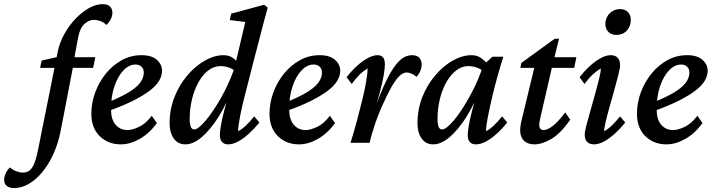

<svg xmlns="http://www.w3.org/2000/svg" viewBox="-161 -702 3511 944"><path d="M36.1 -368.2 43.9 -404.3 122.1 -421.9 203.1 -420.9H307.6L296.9 -368.2ZM343.8 -681.6Q366.2 -681.6 378.9 -670.9Q391.6 -660.2 391.6 -638.7Q391.6 -624 383.8 -608.4Q376 -592.8 362.3 -579.1Q348.6 -592.8 332.5 -598.6Q316.4 -604.5 300.8 -604.5Q276.4 -604.5 254.4 -584.5Q232.4 -564.5 223.6 -520.5L205.1 -420.9L200.2 -384.8L137.7 -60.5Q125 3.9 101.1 56.2Q77.1 108.4 45.4 146Q13.7 183.6 -21.5 203.1Q-56.6 222.7 -90.8 222.7Q-114.3 222.7 -127.4 212.4Q-140.6 202.1 -140.6 181.6Q-140.6 166 -132.8 149.9Q-125 133.8 -112.3 121.1Q-97.7 133.8 -80.6 140.1Q-63.5 146.5 -47.9 146.5Q-28.3 146.5 -14.6 135.3Q-1 124 9.3 97.2Q19.5 70.3 28.3 23.4L123 -448.2Q131.8 -492.2 154.8 -533.7Q177.7 -575.2 209 -608.4Q240.2 -641.6 275.4 -661.6Q310.5 -681.6 343.8 -681.6Z M433.6 7.8Q370.1 7.8 329.1 -32.7Q288.1 -73.2 288.1 -142.6Q288.1 -197.3 307.6 -249Q327.1 -300.8 360.4 -341.3Q393.6 -381.8 438 -406.2Q482.4 -430.7 534.2 -430.7Q585 -430.7 610.4 -407.7Q635.7 -384.8 635.7 -354.5Q635.7 -329.1 621.1 -304.7Q606.4 -280.3 575.2 -256.3Q543.9 -232.4 493.7 -207Q443.4 -181.6 372.1 -156.2V-200.2Q430.7 -223.6 469.2 -246.6Q507.8 -269.5 526.9 -293.9Q545.9 -318.4 545.9 -345.7Q545.9 -363.3 534.7 -374Q523.4 -384.8 504.9 -384.8Q473.6 -384.8 446.3 -356.4Q418.9 -328.1 401.9 -278.8Q384.8 -229.5 384.8 -165Q384.8 -115.2 407.2 -88.9Q429.7 -62.5 465.8 -62.5Q489.3 -62.5 522.5 -78.1Q555.7 -93.8 585 -132.8L610.4 -96.7Q573.2 -45.9 525.9 -19Q478.5 7.8 433.6 7.8Z M750 7.8Q713.9 7.8 693.4 -21Q672.9 -49.8 672.9 -95.7Q672.9 -164.1 696.8 -224.6Q720.7 -285.2 760.3 -331.5Q799.8 -377.9 846.7 -404.3Q893.6 -430.7 938.5 -430.7Q965.8 -430.7 984.9 -416.5Q1003.9 -402.3 1023.4 -377L1002 -345.7Q986.3 -362.3 965.3 -369.6Q944.3 -377 922.9 -377Q890.6 -377 862.8 -355.5Q835 -334 814.5 -296.9Q793.9 -259.8 782.7 -212.9Q771.5 -166 771.5 -116.2Q771.5 -92.8 776.9 -79.1Q782.2 -65.4 793.9 -65.4Q808.6 -65.4 833.5 -90.8Q858.4 -116.2 888.2 -160.2Q918 -204.1 945.8 -258.8Q973.6 -313.5 993.2 -372.1L997.1 -390.6L1044.9 -593.8L968.8 -603.5L975.6 -634.8L1137.7 -678.7L1155.3 -664.1Q1146.5 -632.8 1135.7 -592.8Q1125 -552.7 1114.3 -510.3Q1103.5 -467.8 1092.8 -427.7L1046.9 -249Q1029.3 -181.6 1019.5 -131.3Q1009.8 -81.1 1009.8 -56.6Q1031.2 -68.4 1050.3 -86.9Q1069.3 -105.5 1088.9 -129.9L1114.3 -99.6Q1089.8 -69.3 1063 -44.9Q1036.1 -20.5 1009.8 -6.3Q983.4 7.8 960.9 7.8Q941.4 7.8 930.7 -3.9Q919.9 -15.6 919.9 -38.1Q919.9 -53.7 924.8 -83Q929.7 -112.3 941.9 -160.2Q954.1 -208 975.6 -280.3H985.4Q955.1 -193.4 914.1 -128.4Q873 -63.5 831.1 -27.8Q789.1 7.8 750 7.8Z M1309.6 7.8Q1246.1 7.8 1205.1 -32.7Q1164.1 -73.2 1164.1 -142.6Q1164.1 -197.3 1183.6 -249Q1203.1 -300.8 1236.3 -341.3Q1269.5 -381.8 1314 -406.2Q1358.4 -430.7 1410.2 -430.7Q1460.9 -430.7 1486.3 -407.7Q1511.7 -384.8 1511.7 -354.5Q1511.7 -329.1 1497.1 -304.7Q1482.4 -280.3 1451.2 -256.3Q1419.9 -232.4 1369.6 -207Q1319.3 -181.6 1248 -156.2V-200.2Q1306.6 -223.6 1345.2 -246.6Q1383.8 -269.5 1402.8 -293.9Q1421.9 -318.4 1421.9 -345.7Q1421.9 -363.3 1410.6 -374Q1399.4 -384.8 1380.9 -384.8Q1349.6 -384.8 1322.3 -356.4Q1294.9 -328.1 1277.8 -278.8Q1260.7 -229.5 1260.7 -165Q1260.7 -115.2 1283.2 -88.9Q1305.7 -62.5 1341.8 -62.5Q1365.2 -62.5 1398.4 -78.1Q1431.6 -93.8 1460.9 -132.8L1486.3 -96.7Q1449.2 -45.9 1401.9 -19Q1354.5 7.8 1309.6 7.8Z M1838.9 -345.7Q1819.3 -345.7 1800.3 -325.7Q1781.2 -305.7 1763.2 -273.4Q1745.1 -241.2 1726.6 -200.2Q1701.2 -146.5 1682.6 -91.3Q1664.1 -36.1 1656.2 0H1562.5Q1578.1 -49.8 1592.8 -104Q1607.4 -158.2 1620.1 -210Q1632.8 -261.7 1639.6 -302.7Q1646.5 -343.8 1646.5 -365.2Q1626 -353.5 1606.9 -335Q1587.9 -316.4 1568.4 -289.1L1543 -322.3Q1567.4 -353.5 1594.2 -377.9Q1621.1 -402.3 1647.5 -416.5Q1673.8 -430.7 1695.3 -430.7Q1712.9 -430.7 1722.2 -419.9Q1731.4 -409.2 1731.4 -383.8Q1731.4 -369.1 1726.1 -335Q1720.7 -300.8 1705.1 -242.7Q1689.5 -184.6 1658.2 -95.7H1653.3Q1684.6 -179.7 1710.4 -242.7Q1736.3 -305.7 1760.7 -347.2Q1785.2 -388.7 1810.1 -409.7Q1835 -430.7 1865.2 -430.7Q1887.7 -430.7 1899.9 -418.5Q1912.1 -406.2 1912.1 -384.8Q1912.1 -370.1 1905.8 -354Q1899.4 -337.9 1886.7 -324.2Q1876 -334 1862.8 -339.8Q1849.6 -345.7 1838.9 -345.7Z M1968.8 7.8Q1932.6 7.8 1912.1 -21Q1891.6 -49.8 1891.6 -95.7Q1891.6 -165 1915.5 -225.1Q1939.5 -285.2 1979 -331.5Q2018.6 -377.9 2065.4 -404.3Q2112.3 -430.7 2157.2 -430.7Q2184.6 -430.7 2204.6 -416.5Q2224.6 -402.3 2245.1 -377L2220.7 -345.7Q2205.1 -362.3 2184.1 -369.6Q2163.1 -377 2140.6 -377Q2110.4 -377 2083 -356.4Q2055.7 -335.9 2034.7 -299.8Q2013.7 -263.7 2002 -216.3Q1990.2 -168.9 1990.2 -116.2Q1990.2 -91.8 1995.6 -78.6Q2001 -65.4 2012.7 -65.4Q2027.3 -65.4 2052.7 -90.8Q2078.1 -116.2 2107.4 -160.2Q2136.7 -204.1 2164.6 -258.8Q2192.4 -313.5 2211.9 -372.1L2223.6 -389.6L2259.8 -422.9H2313.5Q2297.9 -373 2282.7 -318.4Q2267.6 -263.7 2255.9 -212.4Q2244.1 -161.1 2236.3 -120.1Q2228.5 -79.1 2228.5 -56.6Q2250 -68.4 2269 -86.9Q2288.1 -105.5 2307.6 -129.9L2333 -99.6Q2308.6 -69.3 2281.7 -44.9Q2254.9 -20.5 2228.5 -6.3Q2202.1 7.8 2178.7 7.8Q2159.2 7.8 2148.9 -3.9Q2138.7 -15.6 2138.7 -38.1Q2138.7 -53.7 2143.6 -83Q2148.4 -112.3 2160.6 -160.2Q2172.9 -208 2194.3 -280.3H2204.1Q2173.8 -193.4 2132.8 -128.4Q2091.8 -63.5 2049.8 -27.8Q2007.8 7.8 1968.8 7.8Z M2642.6 -113.3Q2594.7 -44.9 2549.3 -18.6Q2503.9 7.8 2466.8 7.8Q2433.6 7.8 2415 -10.3Q2396.5 -28.3 2396.5 -60.5Q2396.5 -71.3 2398.4 -85Q2400.4 -98.6 2405.3 -118.2L2465.8 -368.2H2397.5L2402.3 -392.6L2566.4 -511.7H2587.9L2557.6 -391.6L2498 -132.8Q2494.1 -115.2 2492.2 -105.5Q2490.2 -95.7 2490.2 -88.9Q2490.2 -62.5 2512.7 -62.5Q2529.3 -62.5 2555.2 -81.5Q2581.1 -100.6 2618.2 -149.4ZM2511.7 -368.2 2522.5 -420.9H2672.9L2662.1 -368.2Z M2759.8 7.8Q2737.3 7.8 2725.6 -4.4Q2713.9 -16.6 2713.9 -40Q2713.9 -54.7 2722.2 -86.4Q2730.5 -118.2 2742.2 -158.7Q2753.9 -199.2 2765.1 -240.2Q2776.4 -281.2 2784.7 -314.9Q2793 -348.6 2793 -365.2Q2772.5 -353.5 2752.4 -335Q2732.4 -316.4 2712.9 -289.1L2688.5 -322.3Q2712.9 -353.5 2739.7 -377.9Q2766.6 -402.3 2793 -416.5Q2819.3 -430.7 2841.8 -430.7Q2864.3 -430.7 2876 -418Q2887.7 -405.3 2887.7 -381.8Q2887.7 -366.2 2879.4 -334.5Q2871.1 -302.7 2859.9 -261.7Q2848.6 -220.7 2836.9 -179.7Q2825.2 -138.7 2817.4 -105.5Q2809.6 -72.3 2809.6 -56.6Q2830.1 -68.4 2849.1 -86.9Q2868.2 -105.5 2887.7 -129.9L2913.1 -99.6Q2888.7 -69.3 2861.8 -44.9Q2835 -20.5 2808.6 -6.3Q2782.2 7.8 2759.8 7.8ZM2870.1 -530.3Q2844.7 -530.3 2830.1 -545.4Q2815.4 -560.5 2815.4 -584Q2815.4 -604.5 2825.2 -621.6Q2835 -638.7 2851.6 -647.9Q2868.2 -657.2 2887.7 -657.2Q2912.1 -657.2 2926.3 -642.6Q2940.4 -627.9 2940.4 -605.5Q2940.4 -583 2931.2 -565.9Q2921.9 -548.8 2905.8 -539.6Q2889.6 -530.3 2870.1 -530.3Z M3116.2 7.8Q3052.7 7.8 3011.7 -32.7Q2970.7 -73.2 2970.7 -142.6Q2970.7 -197.3 2990.2 -249Q3009.8 -300.8 3043 -341.3Q3076.2 -381.8 3120.6 -406.2Q3165 -430.7 3216.8 -430.7Q3267.6 -430.7 3293 -407.7Q3318.4 -384.8 3318.4 -354.5Q3318.4 -329.1 3303.7 -304.7Q3289.1 -280.3 3257.8 -256.3Q3226.6 -232.4 3176.3 -207Q3126 -181.6 3054.7 -156.2V-200.2Q3113.3 -223.6 3151.9 -246.6Q3190.4 -269.5 3209.5 -293.9Q3228.5 -318.4 3228.5 -345.7Q3228.5 -363.3 3217.3 -374Q3206.1 -384.8 3187.5 -384.8Q3156.2 -384.8 3128.9 -356.4Q3101.6 -328.1 3084.5 -278.8Q3067.4 -229.5 3067.4 -165Q3067.4 -115.2 3089.8 -88.9Q3112.3 -62.5 3148.4 -62.5Q3171.9 -62.5 3205.1 -78.1Q3238.3 -93.8 3267.6 -132.8L3293 -96.7Q3255.9 -45.9 3208.5 -19Q3161.1 7.8 3116.2 7.8Z"/></svg>

Font: Crimson Pro ExtraLight Medium
Style: Italic
Weight: 500
Italic angle: -12°
Version: Version 1.002